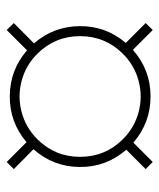

<svg xmlns="http://www.w3.org/2000/svg" viewBox="29 -644 482 581"><g transform="rotate(-90 270.5 -353.0)"><path d="M491.7 -153.8 470.7 -132.3 410.6 -192.4Q350.6 -139.2 270.5 -138.9Q190.4 -138.7 129.9 -190.9L71.3 -132.3L49.8 -153.8L108.4 -212.4Q55.7 -272.9 56.2 -353Q56.6 -433.1 109.9 -493.2L49.8 -552.7L71.3 -574.2L131.3 -514.2Q191.4 -565.4 270.5 -564.9Q349.6 -564.5 409.2 -512.7L470.7 -574.2L491.7 -552.7L430.2 -491.7Q481.9 -432.1 482.4 -353Q482.9 -273.9 431.6 -213.9ZM140.1 -222.7Q175.3 -187.5 222.4 -175Q269.5 -162.6 316.7 -175Q363.8 -187.5 398.9 -222.7Q452.1 -276.4 452.1 -352.1Q452.1 -427.7 398.9 -481.4Q363.8 -516.6 316.7 -529.1Q269.5 -541.5 222.4 -529.1Q175.3 -516.6 140.1 -481.4Q86.9 -427.7 86.9 -352.1Q86.9 -276.4 140.1 -222.7Z"/></g></svg>

Font: Cinzel Black
Style: Regular
Weight: 900
Designer: Natanael Gama
Version: Version 1.001;PS 001.001;hotconv 1.0.56;makeotf.lib2.0.21325